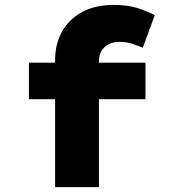

<svg xmlns="http://www.w3.org/2000/svg" viewBox="-20 -764 703 784"><path d="M205 0V-518Q205 -586 234.5 -637Q264 -688 317.5 -716Q371 -744 444 -744Q502 -744 543 -730.5Q584 -717 612 -702L563 -569Q547 -576 522 -584.5Q497 -593 469 -593Q442 -593 423 -583Q404 -573 394 -555.5Q384 -538 384 -514V0H295Q265 0 242.5 0Q220 0 205 0ZM98 -359V-508H574V-359Z"/></svg>

Font: Lexend Tera ExtraBold
Style: Regular
Weight: 800
Designer: Bonnie Shaver-Troup, Thomas Jockin
Foundry: Lexend
Version: Version 1.007